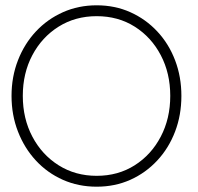

<svg xmlns="http://www.w3.org/2000/svg" viewBox="-20 -692 748 724"><path d="M66 -330.5Q66 -245 102 -176.8Q138 -108.5 201 -68.8Q264 -29 344.5 -29Q425.5 -29 488 -68.8Q550.5 -108.5 586.2 -176.8Q622 -245 622 -330.5Q622 -416 586.2 -484Q550.5 -552 488 -591.5Q425.5 -631 344.5 -631Q264 -631 201 -591.5Q138 -552 102 -484Q66 -416 66 -330.5ZM23.5 -330.5Q23.5 -402.5 47.8 -464.8Q72 -527 115.5 -573.5Q159 -620 217.5 -646Q276 -672 344.5 -672Q413.5 -672 471.5 -646Q529.5 -620 573 -573.5Q616.5 -527 640.2 -464.8Q664 -402.5 664 -330.5Q664 -258 640.2 -195.8Q616.5 -133.5 573 -86.8Q529.5 -40 471.5 -14Q413.5 12 344.5 12Q275.5 12 217 -14Q158.5 -40 115.2 -86.8Q72 -133.5 47.8 -195.8Q23.5 -258 23.5 -330.5Z"/></svg>

Font: League Spartan Thin ExtraLight
Style: Regular
Weight: 250
Version: Version 2.002